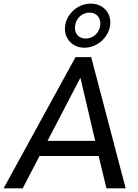

<svg xmlns="http://www.w3.org/2000/svg" viewBox="-48 -1032 755 1052"><path d="M76.2 0 168.5 -177.2H492.7L535.2 0H640.6L451.7 -718.8H365.7L-28.3 0ZM393.1 -603.5 473.6 -260.3H212.4L391.1 -603.5ZM414.6 -770.5C482.9 -770.5 545.4 -824.7 555.2 -891.6C564.9 -959.5 517.6 -1012.2 449.2 -1012.2C380.9 -1012.2 318.8 -959.5 309.1 -891.6C299.3 -824.7 346.2 -770.5 414.6 -770.5ZM421.9 -820.8C381.3 -820.8 357.4 -851.1 363.3 -891.6C369.1 -932.1 401.9 -962.9 442.4 -962.9C482.9 -962.9 506.8 -932.1 501 -891.6C495.1 -851.1 462.4 -820.8 421.9 -820.8Z"/></svg>

Font: Winston
Style: Italic
Weight: 400
Italic angle: -8.13011°
Designer: Vernon Adams, Kim Jin-seong, David Berlow, Cristiano Sobral
Foundry: The Winston Project Authors
Version: Version 3.004